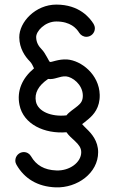

<svg xmlns="http://www.w3.org/2000/svg" viewBox="-20 -723 507 832"><path d="M385.7 -619.1C369.1 -646 323.7 -703.1 224.1 -703.1C134.3 -703.1 63 -627.9 63.5 -561C64 -513.2 88.9 -477.5 108.9 -457.5C117.7 -448.7 122.1 -438 127.4 -426.8C76.7 -384.8 51.8 -329.6 64.5 -268.1C81.5 -184.6 172.4 -142.1 268.1 -149.9C277.8 -135.7 291 -124.5 305.2 -111.3C321.8 -95.7 332 -82 332 -63.5C332 -19 281.2 18.1 224.1 15.6C171.4 13.7 136.7 -7.3 114.7 -45.4C108.4 -56.6 96.7 -64 83 -64C63 -64 46.4 -47.4 46.4 -27.3C46.4 -20.5 48.3 -14.2 51.3 -9.3C85.9 51.3 143.1 85.9 221.2 88.9C314.5 92.3 405.3 27.3 405.3 -63.5C405.3 -112.3 376.5 -144.5 356 -164.1C345.7 -173.8 339.8 -180.7 335.9 -185.1C341.8 -189 350.1 -196.3 363.8 -207.5C385.3 -225.6 413.6 -256.3 412.1 -312.5C409.7 -400.9 331.5 -460.9 271 -465.3C233.4 -467.8 201.7 -452.1 196.3 -454.6C191.9 -456.5 177.2 -492.7 160.6 -509.3C147.5 -522.5 137.2 -538.6 136.7 -562C136.2 -587.9 174.8 -629.9 224.1 -629.9C285.2 -629.9 311.5 -600.1 323.2 -581.1C329.6 -570.8 341.3 -563.5 354.5 -563.5C374.5 -563.5 391.1 -580.1 391.1 -600.1C391.1 -606.9 388.7 -614.3 385.7 -619.1ZM135.7 -282.7C128.4 -319.3 146 -352.1 188.5 -380.9C217.8 -377 236.8 -393.6 266.1 -392.1C293.9 -389.6 337.4 -357.4 338.9 -310.5C339.4 -287.6 331.5 -276.4 316.9 -264.2C297.9 -248.5 279.3 -237.8 268.1 -223.1C201.7 -215.8 144.5 -240.2 135.7 -282.7Z"/></svg>

Font: Velvelyne
Style: Regular
Weight: 400
Designer: Manon Van der Borght et Mariel Nils
Foundry: Velvetyne
Version: Version 1.070;Glyphs 3.3.1 (3343)